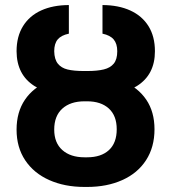

<svg xmlns="http://www.w3.org/2000/svg" viewBox="-20 -737 684 767"><path d="M597.2 -220.7Q597.2 -149.3 563.5 -97.2Q529.8 -45.1 468.6 -17.7Q407.4 9.8 327.9 9.8H317.7Q238.1 9.8 176.6 -17.7Q115.1 -45.1 80.6 -96.8Q46.2 -148.5 46.2 -219.3Q46.2 -289.2 79.5 -338.4Q112.9 -387.7 174.1 -413Q235.3 -438.3 317.7 -438.3H327.9Q409.6 -438.3 470.3 -413Q531.1 -387.7 564.2 -338.9Q597.2 -290.2 597.2 -220.7ZM196.6 -219.3Q196.6 -166.3 229.1 -137.5Q261.6 -108.6 317.7 -108.6H327.9Q384 -108.6 415.2 -137.4Q446.3 -166.2 446.3 -220.7Q446.3 -274.8 414.7 -303.6Q383.1 -332.3 327.9 -332.3H317.7Q261.4 -332.3 229 -303.1Q196.6 -273.9 196.6 -219.3ZM448.4 -532.3Q448.4 -562.4 434.2 -579.3Q420 -596.2 389.4 -602.5V-716.8Q453.5 -716.6 500.7 -695Q547.9 -673.4 573.4 -632.2Q598.9 -591 598.9 -532.3Q598.9 -438.7 527.3 -393.6Q455.6 -348.4 328.5 -348.4H314.5Q188.8 -348.4 117.7 -393.3Q46.7 -438.2 46.2 -532.3Q46.2 -591 71.9 -632.5Q97.6 -674 144.5 -695.3Q191.4 -716.6 255.1 -716.8V-602.5Q224.6 -596.2 210.6 -579.6Q196.6 -562.9 196.6 -532.3Q197.2 -500.1 211 -482.8Q224.8 -465.5 249.9 -459.4Q275.1 -453.3 314.5 -453.3H328.5Q368.9 -453.3 394.8 -459.7Q420.7 -466 434.6 -483Q448.4 -500.1 448.4 -532.3Z"/></svg>

Font: WEMIX Pretendard Variable
Style: Regular
Weight: 400
Designer: Base glyphs from Inter by Rasmus Andersson; Hangeul glyphs from Noto Sans CJK(Source Han Sans) by Jang Soo-young and Kan
Foundry: Kil Hyung-jin
Version: Version 1.000;Glyphs 3.2 (3208)